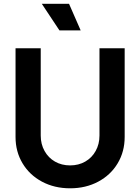

<svg xmlns="http://www.w3.org/2000/svg" viewBox="-20 -1006 758 1038"><path d="M64 -265.5V-745H200.2V-273Q200.2 -226.8 220.8 -189.9Q241.2 -153 277.2 -132.4Q313.2 -111.8 359 -111.8Q404.8 -111.8 440.8 -132.4Q476.8 -153 497.2 -189.9Q517.8 -226.8 517.8 -273V-745H654V-265.5Q654 -186.2 616.1 -123Q578.2 -59.8 511 -23.9Q443.8 12 359 12Q274.2 12 207 -23.9Q139.8 -59.8 101.9 -123Q64 -186.2 64 -265.5ZM206 -985.5H353.2L416.2 -841.5H301.5Z"/></svg>

Font: Trafiko Sans Variable
Style: Regular
Weight: 400
Designer: Gumpita Rahayu / Trafiko
Foundry: Tokotype / Trafiko
Version: Version 0.001;FEAKit 1.0